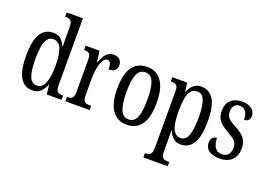

<svg xmlns="http://www.w3.org/2000/svg" viewBox="-130 -1131 2454 1738"><g transform="rotate(20 1097.0 -262.0)"><path d="M200 10Q149 10 113.5 -19Q78 -48 59.5 -109.5Q41 -171 41 -267Q41 -364 59.5 -425.5Q78 -487 114.5 -516.5Q151 -546 203 -546Q249 -546 276.5 -521.5Q304 -497 321 -458H325Q324 -481 323.5 -508Q323 -535 323 -563V-650Q323 -680 314 -695Q305 -710 290.5 -714.5Q276 -719 258 -719H252V-760H409V-111Q409 -82 417 -66.5Q425 -51 439 -46Q453 -41 471 -41H479V0H337L327 -92H325Q306 -45 277 -17.5Q248 10 200 10ZM222 -45Q276 -45 299.5 -105.5Q323 -166 323 -267Q323 -375 301 -433Q279 -491 221 -491Q189 -491 168.5 -465Q148 -439 139 -389Q130 -339 130 -266Q130 -155 151.5 -100Q173 -45 222 -45Z M516 0V-41H519Q537 -41 551 -46Q565 -51 573.5 -66.5Q582 -82 582 -113V-427Q582 -457 574 -471.5Q566 -486 552 -490.5Q538 -495 520 -495H517V-536H651L664 -428H667Q678 -460 693 -487Q708 -514 730.5 -530Q753 -546 785 -546Q825 -546 844.5 -525.5Q864 -505 864 -471Q864 -441 845 -423Q826 -405 785 -405Q785 -433 781 -450Q777 -467 768.5 -475Q760 -483 744 -483Q726 -483 712 -464Q698 -445 688.5 -414.5Q679 -384 674.5 -347.5Q670 -311 670 -276V-108Q670 -79 678 -64.5Q686 -50 700 -45.5Q714 -41 731 -41H750V0Z M1107 10Q1019 10 968.5 -59Q918 -128 918 -269Q918 -409 966.5 -477.5Q1015 -546 1110 -546Q1197 -546 1247.5 -477.5Q1298 -409 1298 -269Q1298 -128 1249.5 -59Q1201 10 1107 10ZM1109 -41Q1146 -41 1168 -67Q1190 -93 1199.5 -143.5Q1209 -194 1209 -269Q1209 -382 1186.5 -438Q1164 -494 1109 -494Q1053 -494 1030 -438Q1007 -382 1007 -269Q1007 -157 1030.5 -99Q1054 -41 1109 -41Z M1354 236V195H1360Q1376 195 1390 190Q1404 185 1413 169.5Q1422 154 1422 123V-427Q1422 -457 1414 -471.5Q1406 -486 1392.5 -490.5Q1379 -495 1362 -495H1352V-536H1495L1505 -451H1508Q1525 -493 1554 -519.5Q1583 -546 1629 -546Q1707 -546 1748.5 -479.5Q1790 -413 1790 -269Q1790 -124 1748.5 -56.5Q1707 11 1627 11Q1584 11 1556 -14Q1528 -39 1511 -81H1508Q1509 -67 1509 -49Q1509 -31 1509.5 -10.5Q1510 10 1510 33V128Q1510 157 1519 171.5Q1528 186 1542 190.5Q1556 195 1571 195H1588V236ZM1610 -44Q1660 -44 1680.5 -104Q1701 -164 1701 -273Q1701 -380 1680.5 -436Q1660 -492 1610 -492Q1571 -492 1549.5 -465.5Q1528 -439 1519 -390Q1510 -341 1510 -272Q1510 -200 1519 -149Q1528 -98 1549.5 -71Q1571 -44 1610 -44Z M2006 10Q1962 10 1929.5 -1.5Q1897 -13 1880 -36Q1863 -59 1863 -94Q1863 -117 1871 -131Q1879 -145 1892.5 -151Q1906 -157 1920 -157Q1920 -104 1941.5 -69Q1963 -34 2008 -34Q2050 -34 2070.5 -58Q2091 -82 2091 -125Q2091 -150 2083 -167.5Q2075 -185 2055.5 -201Q2036 -217 2003 -235Q1958 -260 1930 -283Q1902 -306 1889 -334.5Q1876 -363 1876 -405Q1876 -473 1916.5 -509Q1957 -545 2022 -545Q2065 -545 2093 -532Q2121 -519 2135 -498Q2149 -477 2149 -452Q2149 -426 2134.5 -410.5Q2120 -395 2093 -395Q2093 -448 2072.5 -475Q2052 -502 2015 -502Q1981 -502 1963.5 -480Q1946 -458 1946 -423Q1946 -396 1955.5 -377.5Q1965 -359 1986 -344Q2007 -329 2042 -310Q2083 -289 2109.5 -266.5Q2136 -244 2149.5 -214.5Q2163 -185 2163 -143Q2163 -73 2121.5 -31.5Q2080 10 2006 10Z"/></g></svg>

Font: Noto Serif ExtraCondensed
Style: Regular
Weight: 400
Width: 2
Designer: Monotype Design Team
Foundry: Monotype Imaging Inc.
Version: Version 2.013